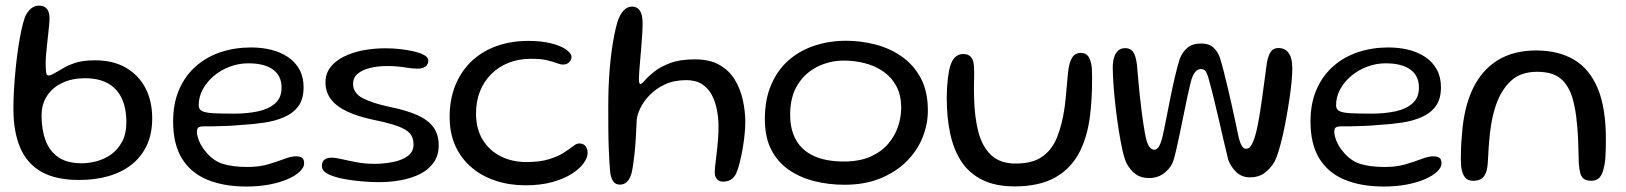

<svg xmlns="http://www.w3.org/2000/svg" viewBox="-20 -650 5944 702"><path d="M269 8Q184 8 131.2 -22Q78.5 -52 53.8 -110.2Q29 -168.5 29 -252Q29 -285.5 31.2 -323.2Q33.5 -361 37.2 -399Q41 -437 46.2 -472.5Q51.5 -508 57.8 -537.8Q64 -567.5 71.5 -588.5Q80.5 -608 93.5 -618.8Q106.5 -629.5 122.5 -629.5Q142 -629.5 151.5 -617.5Q161 -605.5 161 -584.5Q161 -572.5 159.5 -556.8Q158 -541 156 -523.2Q154 -505.5 152 -486.8Q150 -468 148.5 -450.5Q147 -433 147 -417.5Q147 -398.5 148.5 -386.2Q150 -374 157.5 -374Q164 -374 176.8 -380.8Q189.5 -387.5 205 -397Q223 -409 252.2 -419.2Q281.5 -429.5 327.5 -429.5Q393 -429.5 439.8 -402.8Q486.5 -376 511.5 -328.5Q536.5 -281 536.5 -217Q536.5 -161 516.8 -118.8Q497 -76.5 461.2 -48.2Q425.5 -20 376.8 -6Q328 8 269 8ZM279.5 -53Q305 -53 333.2 -60.5Q361.5 -68 386 -85.2Q410.5 -102.5 426.2 -131.5Q442 -160.5 442 -203Q442 -254.5 425.2 -290.2Q408.5 -326 375 -345Q341.5 -364 290 -364Q244 -364 208.2 -347.2Q172.5 -330.5 152.2 -300Q132 -269.5 132 -227Q132 -176 146.5 -136.8Q161 -97.5 193.2 -75.2Q225.5 -53 279.5 -53Z M881 32Q798 32 737.8 7Q677.5 -18 645.2 -70.5Q613 -123 613 -205.5Q613 -273 635.5 -323.8Q658 -374.5 697 -408.5Q736 -442.5 787.5 -459.5Q839 -476.5 897.5 -476.5Q937.5 -476.5 972.2 -467.8Q1007 -459 1033.5 -441Q1060 -423 1075 -395.5Q1090 -368 1090 -331Q1090 -288 1071 -262Q1052 -236 1019.2 -221.8Q986.5 -207.5 945.5 -201.5Q904.5 -195.5 860.5 -193Q840.5 -191 813.5 -189.8Q786.5 -188.5 762.2 -188.2Q738 -188 725.5 -188Q710.5 -188 705.2 -183.8Q700 -179.5 700 -168.5Q700 -154.5 707.8 -135Q715.5 -115.5 730.5 -97.5Q758 -62.5 794.2 -51Q830.5 -39.5 884.5 -39.5Q928 -39.5 961.5 -49.5Q995 -59.5 1019.8 -69Q1044.5 -78.5 1062 -78.5Q1076 -78.5 1084 -73.2Q1092 -68 1092 -52.5Q1092 -38 1076.5 -23Q1061 -8 1032.8 4.5Q1004.5 17 966 24.5Q927.5 32 881 32ZM838 -234.5Q884 -234.5 923 -242.8Q962 -251 985.8 -271.8Q1009.5 -292.5 1009.5 -329.5Q1009.5 -373 978 -395.8Q946.5 -418.5 887.5 -418.5Q853 -418.5 820.2 -406.2Q787.5 -394 762 -372.5Q736.5 -351 721.5 -323.5Q706.5 -296 706.5 -265Q706.5 -250 719 -243.8Q731.5 -237.5 760.2 -236Q789 -234.5 838 -234.5Z M1365 16Q1337 16 1304 13.2Q1271 10.5 1241 5Q1211 -0.5 1191 -8.5Q1175.5 -14.5 1166.2 -22.5Q1157 -30.5 1157 -43.5Q1157 -58.5 1166 -66Q1175 -73.5 1192.5 -73.5Q1206.5 -73.5 1230.2 -68Q1254 -62.5 1284.2 -56.8Q1314.5 -51 1348 -51Q1383.5 -51 1416.5 -57.5Q1449.5 -64 1470.8 -79.5Q1492 -95 1492 -122Q1492 -146.5 1479 -161.8Q1466 -177 1434.8 -188.5Q1403.5 -200 1347.5 -211.5Q1290 -223.5 1250.5 -241.8Q1211 -260 1190.5 -286.5Q1170 -313 1170 -349.5Q1170 -380.5 1187.8 -403.8Q1205.5 -427 1236.2 -442.5Q1267 -458 1306.5 -465.8Q1346 -473.5 1390 -473.5Q1415.5 -473.5 1442.8 -470.5Q1470 -467.5 1493.5 -462Q1517 -456.5 1531.5 -448.2Q1546 -440 1546 -429Q1546 -418.5 1540.8 -411.8Q1535.5 -405 1526.8 -402Q1518 -399 1507 -399Q1487 -399 1459 -403.8Q1431 -408.5 1395 -408.5Q1362 -408.5 1333.8 -401.8Q1305.5 -395 1288.2 -380.8Q1271 -366.5 1271 -343.5Q1271 -309.5 1306.2 -291Q1341.5 -272.5 1408 -258.5Q1469 -246 1507.8 -228.2Q1546.5 -210.5 1565.2 -184Q1584 -157.5 1584 -119.5Q1584 -82 1565.8 -56Q1547.5 -30 1516.5 -14.2Q1485.5 1.5 1446.2 8.8Q1407 16 1365 16Z M1901 27.5Q1843 27.5 1792.8 11Q1742.5 -5.5 1704.5 -37.5Q1666.5 -69.5 1645.2 -116Q1624 -162.5 1624 -222.5Q1624 -286.5 1644.8 -337.8Q1665.5 -389 1703.5 -425.5Q1741.5 -462 1794.5 -481.2Q1847.5 -500.5 1911.5 -500.5Q1960 -500.5 1995.2 -491.5Q2030.5 -482.5 2050 -468.8Q2069.5 -455 2069.5 -441.5Q2069.5 -434 2065.2 -427.5Q2061 -421 2054.2 -417.5Q2047.5 -414 2039.5 -414Q2029 -414 2015.5 -419.2Q2002 -424.5 1980 -429.8Q1958 -435 1921.5 -435Q1876.5 -435 1839.8 -420.5Q1803 -406 1776.2 -379.2Q1749.5 -352.5 1735 -316.2Q1720.5 -280 1720.5 -236Q1720.5 -178.5 1745 -138.8Q1769.5 -99 1811.2 -78.2Q1853 -57.5 1905 -57.5Q1954 -57.5 1987 -67.8Q2020 -78 2041 -91.5Q2062 -105 2075 -115.2Q2088 -125.5 2097 -125.5Q2109.5 -125.5 2116.2 -120Q2123 -114.5 2125.8 -106.5Q2128.5 -98.5 2128.5 -91Q2128.5 -73.5 2113.8 -53Q2099 -32.5 2070.2 -14.2Q2041.5 4 1999 15.8Q1956.5 27.5 1901 27.5Z M2246.5 25Q2232 25 2223.8 15.2Q2215.5 5.5 2211.5 -16Q2210 -28 2208.5 -51Q2207 -74 2205.8 -106.2Q2204.5 -138.5 2204.2 -178.8Q2204 -219 2204 -265Q2204 -296.5 2205.2 -330.2Q2206.5 -364 2209.2 -397.5Q2212 -431 2216.2 -462.5Q2220.5 -494 2226 -521.8Q2231.5 -549.5 2238 -571.5Q2247.5 -599 2261 -612.5Q2274.5 -626 2291 -626Q2309.5 -626 2319.5 -611.2Q2329.5 -596.5 2329.5 -565.5Q2329.5 -546.5 2328 -523.2Q2326.5 -500 2324.5 -475.5Q2322.5 -451 2320.5 -428.2Q2318.5 -405.5 2317.2 -387.5Q2316 -369.5 2316 -359.5Q2316 -343 2321.5 -343Q2326.5 -343 2338 -356.5Q2349.5 -370 2372 -388Q2394.5 -406 2430.5 -419.5Q2466.5 -433 2520.5 -433Q2575 -433 2610.8 -412.5Q2646.5 -392 2667 -358Q2687.5 -324 2696.2 -283.2Q2705 -242.5 2705 -202.5Q2705 -182 2702.2 -156Q2699.5 -130 2694.8 -103.2Q2690 -76.5 2684 -53Q2678 -29.5 2671 -14.5Q2663.5 0 2652 7Q2640.5 14 2624 14Q2611 14 2604 7.2Q2597 0.5 2594 -10Q2592.5 -20.5 2594.5 -40.5Q2596.5 -60.5 2599.8 -86Q2603 -111.5 2605.2 -139.2Q2607.5 -167 2607 -193Q2606.5 -220.5 2601 -249.2Q2595.5 -278 2582.8 -302.5Q2570 -327 2547.2 -342Q2524.5 -357 2489.5 -357Q2445 -357 2411.5 -341.5Q2378 -326 2355.5 -302.5Q2333 -279 2321.2 -254.5Q2309.5 -230 2308 -212Q2306.5 -176.5 2304.8 -146.8Q2303 -117 2300.5 -93Q2298 -69 2295.2 -50Q2292.5 -31 2289 -16.5Q2283 4.5 2272.5 14.8Q2262 25 2246.5 25Z M3067.5 25.5Q3010.5 25.5 2958.2 12.5Q2906 -0.5 2865 -28.5Q2824 -56.5 2800.2 -102.2Q2776.5 -148 2776.5 -214Q2776.5 -286.5 2799.8 -340.5Q2823 -394.5 2863.8 -430Q2904.5 -465.5 2958.5 -483.2Q3012.5 -501 3073.5 -501Q3128 -501 3181 -487.2Q3234 -473.5 3277.2 -443.2Q3320.5 -413 3346.5 -364.5Q3372.5 -316 3372.5 -246Q3372.5 -195 3352.8 -146.5Q3333 -98 3294.2 -59.5Q3255.5 -21 3198.8 2.2Q3142 25.5 3067.5 25.5ZM3065 -59.5Q3122.5 -59.5 3162.5 -77.2Q3202.5 -95 3227.2 -124Q3252 -153 3263.5 -187.5Q3275 -222 3275 -255.5Q3275 -303 3256.8 -336Q3238.5 -369 3208.2 -389.5Q3178 -410 3141 -419.2Q3104 -428.5 3065.5 -428.5Q3015 -428.5 2970 -406.8Q2925 -385 2897 -341.2Q2869 -297.5 2869 -230Q2869 -175.5 2891 -137.2Q2913 -99 2956.8 -79.2Q3000.5 -59.5 3065 -59.5Z M3690.5 31.5Q3620.5 31.5 3572.8 8.2Q3525 -15 3496.2 -57.8Q3467.5 -100.5 3454.5 -160Q3441.5 -219.5 3441.5 -292.5Q3441.5 -310 3442.5 -327.8Q3443.5 -345.5 3445.5 -362.2Q3447.5 -379 3450 -392Q3457 -425 3470 -438.8Q3483 -452.5 3501.5 -452.5Q3518.5 -452.5 3527.2 -444.2Q3536 -436 3538.8 -423.2Q3541.5 -410.5 3541.5 -397.5Q3542 -388.5 3541.8 -375.2Q3541.5 -362 3541.2 -347.2Q3541 -332.5 3541 -318.5Q3541 -304.5 3541.5 -293Q3543 -223 3557 -168.5Q3571 -114 3603.8 -83Q3636.5 -52 3694 -52Q3754.5 -52 3790.2 -76.8Q3826 -101.5 3844.8 -147.8Q3863.5 -194 3872.5 -257.5Q3874.5 -272.5 3876.2 -288.8Q3878 -305 3879.2 -321.8Q3880.5 -338.5 3882.2 -355.8Q3884 -373 3885.5 -390Q3889.5 -422 3900 -439.2Q3910.5 -456.5 3932.5 -456.5Q3951 -456.5 3960 -442.5Q3969 -428.5 3972 -402.5Q3973 -383 3973 -363.8Q3973 -344.5 3972.5 -325.5Q3972 -306.5 3971 -288Q3970 -269.5 3968 -251.5Q3960.5 -161.5 3929.2 -98.2Q3898 -35 3839.2 -1.8Q3780.5 31.5 3690.5 31.5Z M4180.5 1Q4153 1 4133.2 -12.5Q4113.5 -26 4099 -53Q4091.5 -68 4084.2 -100Q4077 -132 4070.5 -173.2Q4064 -214.5 4059 -257.8Q4054 -301 4051.2 -339.5Q4048.5 -378 4048.5 -404Q4048.5 -425 4053.5 -440.8Q4058.5 -456.5 4068.5 -465.2Q4078.5 -474 4094.5 -474Q4113.5 -474 4123.2 -460Q4133 -446 4137 -413Q4139 -393 4141.2 -364.5Q4143.5 -336 4147 -304Q4150.5 -272 4154.5 -240.2Q4158.5 -208.5 4162.8 -182.5Q4167 -156.5 4171 -140.5Q4175.5 -122.5 4183 -112.5Q4190.5 -102.5 4200 -102.5Q4210 -102.5 4217 -114Q4224 -125.5 4229 -144.5Q4236 -174 4243.2 -211.5Q4250.5 -249 4258.5 -289Q4266.5 -329 4275.2 -366.8Q4284 -404.5 4293.5 -435Q4303.5 -460.5 4322 -475.8Q4340.5 -491 4372 -491Q4400.5 -491 4416.2 -476.5Q4432 -462 4439.5 -441Q4445.5 -423 4453 -394Q4460.5 -365 4468.5 -331.2Q4476.5 -297.5 4484 -263.8Q4491.5 -230 4497.5 -201.8Q4503.5 -173.5 4507 -156.5Q4512 -132 4519.2 -119Q4526.5 -106 4535 -106Q4546 -106 4553 -115.8Q4560 -125.5 4567 -146Q4573 -163.5 4579.5 -197.2Q4586 -231 4591.8 -271.5Q4597.5 -312 4602.8 -351.5Q4608 -391 4612 -420.5Q4618 -450.5 4627.5 -462.5Q4637 -474.5 4655 -474.5Q4665.5 -474.5 4674.5 -470.5Q4683.5 -466.5 4690.5 -457.8Q4697.5 -449 4701.2 -434.8Q4705 -420.5 4705 -399.5Q4705 -379.5 4702.2 -350.5Q4699.5 -321.5 4694.5 -288Q4689.5 -254.5 4683.2 -220Q4677 -185.5 4669.8 -154Q4662.5 -122.5 4655 -97.8Q4647.5 -73 4640 -59Q4624.5 -32.5 4602.8 -17Q4581 -1.5 4551 -1.5Q4520 -1.5 4499.8 -21.2Q4479.5 -41 4470.5 -66.5Q4463.5 -95 4454.8 -132.8Q4446 -170.5 4436.8 -210.5Q4427.5 -250.5 4418.5 -287.8Q4409.5 -325 4402 -351.5Q4397.5 -371 4391.2 -384.2Q4385 -397.5 4371 -397.5Q4357.5 -397.5 4348.2 -384.5Q4339 -371.5 4334 -351Q4329 -331 4322.2 -300.2Q4315.5 -269.5 4308.5 -234.2Q4301.5 -199 4294.2 -164.5Q4287 -130 4280.5 -101.8Q4274 -73.5 4268.5 -57.5Q4258.5 -33.5 4235.5 -16.2Q4212.5 1 4180.5 1Z M5039.5 32Q4956.5 32 4896.2 7Q4836 -18 4803.8 -70.5Q4771.5 -123 4771.5 -205.5Q4771.5 -273 4794 -323.8Q4816.5 -374.5 4855.5 -408.5Q4894.5 -442.5 4946 -459.5Q4997.5 -476.5 5056 -476.5Q5096 -476.5 5130.8 -467.8Q5165.5 -459 5192 -441Q5218.5 -423 5233.5 -395.5Q5248.5 -368 5248.5 -331Q5248.5 -288 5229.5 -262Q5210.5 -236 5177.8 -221.8Q5145 -207.5 5104 -201.5Q5063 -195.5 5019 -193Q4999 -191 4972 -189.8Q4945 -188.5 4920.8 -188.2Q4896.5 -188 4884 -188Q4869 -188 4863.8 -183.8Q4858.5 -179.5 4858.5 -168.5Q4858.5 -154.5 4866.2 -135Q4874 -115.5 4889 -97.5Q4916.5 -62.5 4952.8 -51Q4989 -39.5 5043 -39.5Q5086.5 -39.5 5120 -49.5Q5153.5 -59.5 5178.2 -69Q5203 -78.5 5220.5 -78.5Q5234.5 -78.5 5242.5 -73.2Q5250.5 -68 5250.5 -52.5Q5250.5 -38 5235 -23Q5219.5 -8 5191.2 4.5Q5163 17 5124.5 24.5Q5086 32 5039.5 32ZM4996.5 -234.5Q5042.5 -234.5 5081.5 -242.8Q5120.5 -251 5144.2 -271.8Q5168 -292.5 5168 -329.5Q5168 -373 5136.5 -395.8Q5105 -418.5 5046 -418.5Q5011.5 -418.5 4978.8 -406.2Q4946 -394 4920.5 -372.5Q4895 -351 4880 -323.5Q4865 -296 4865 -265Q4865 -250 4877.5 -243.8Q4890 -237.5 4918.8 -236Q4947.5 -234.5 4996.5 -234.5Z M5365.5 11Q5347 11 5336.8 -1Q5326.5 -13 5322.5 -39.5Q5321.5 -53 5321.2 -70.5Q5321 -88 5322 -110.2Q5323 -132.5 5325.5 -160Q5332.5 -258 5365.2 -326Q5398 -394 5456 -429.8Q5514 -465.5 5596 -465.5Q5678 -465.5 5735 -431.8Q5792 -398 5821.8 -326.8Q5851.5 -255.5 5851.5 -142.5Q5851.5 -121.5 5851 -103.8Q5850.5 -86 5849.5 -71.8Q5848.5 -57.5 5846 -46Q5840.5 -14.5 5829.2 -1.8Q5818 11 5798 11Q5780.5 11 5771 4Q5761.5 -3 5757.8 -17.2Q5754 -31.5 5752.5 -53Q5751.5 -93.5 5750.5 -124.2Q5749.5 -155 5747.5 -179.5Q5745.5 -204 5742.8 -225.5Q5740 -247 5735 -269.5Q5723 -326.5 5692.5 -357Q5662 -387.5 5600.5 -387.5Q5540 -387.5 5504.5 -354.5Q5469 -321.5 5449.5 -265.5Q5441.5 -242 5436.2 -217Q5431 -192 5428 -165.5Q5425 -139 5423 -110.8Q5421 -82.5 5419.5 -52Q5417.5 -26.5 5410.2 -12.8Q5403 1 5392 6Q5381 11 5365.5 11Z"/></svg>

Font: Gluten Light
Style: Regular
Weight: 300
Designer: Tyler Finck
Foundry: Etcetera Type Company
Version: Version 1.300